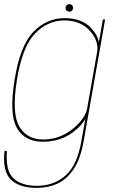

<svg xmlns="http://www.w3.org/2000/svg" viewBox="-34 -687 559 936"><path d="M144.5 229Q201 229 246.5 208Q292 187 325.2 137Q358.5 87 373.5 3L478.5 -592H467.5L445 -465L362.5 2Q342 119.5 284.8 169.2Q227.5 219 144.5 219Q94 219 58.8 201.2Q23.5 183.5 9.2 148Q-5 112.5 -0.5 48.5H-12Q-22.5 148 19 188.5Q60.5 229 144.5 229ZM174.5 4Q259.5 4 321.2 -42.2Q383 -88.5 391 -134.5L392 -163Q382.5 -108 319.2 -57.5Q256 -7 177 -7Q96.5 -7 59.5 -71.2Q22.5 -135.5 48.5 -297Q74.5 -459.5 136.8 -523.5Q199 -587.5 279.5 -587.5Q358.5 -587.5 403.8 -537.2Q449 -487 439.5 -432L447.5 -458Q455 -501 410.5 -549.8Q366 -598.5 281 -598.5Q193 -598.5 128.2 -531.2Q63.5 -464 37 -297Q10 -131 48.2 -63.5Q86.5 4 174.5 4ZM304 -630Q312 -630 317.2 -635.8Q322.5 -641.5 322.5 -649Q322.5 -656.5 317 -661.8Q311.5 -667 304.5 -667Q296.5 -667 291 -661.8Q285.5 -656.5 285.5 -649Q285.5 -641 291 -635.5Q296.5 -630 304 -630Z"/></svg>

Font: Anybody Thin
Style: Italic
Weight: 100
Italic angle: -10°
Designer: Tyler Finck
Foundry: Etcetera Type Company
Version: Version 1.114;gftools[0.9.25]